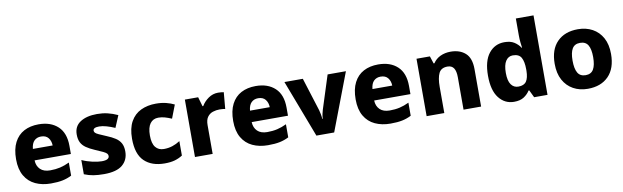

<svg xmlns="http://www.w3.org/2000/svg" viewBox="-46 -1372 5870 1808"><g transform="rotate(-10 2889.0 -468.0)"><path d="M309 -652Q425 -652 493 -588.5Q561 -525 561 -402V-324H214Q216 -270 249 -238Q282 -206 343 -206Q395 -206 438.5 -216Q482 -226 528 -248V-123Q487 -102 441.5 -92.5Q396 -83 329 -83Q246 -83 181.5 -113Q117 -143 80.5 -205.5Q44 -268 44 -364Q44 -461 77 -525Q110 -589 169.5 -620.5Q229 -652 309 -652ZM312 -535Q273 -535 247.5 -510.5Q222 -486 217 -433H406Q405 -476 382 -505.5Q359 -535 312 -535Z M1070 -259Q1070 -178 1013.5 -130.5Q957 -83 837 -83Q779 -83 735.5 -90Q692 -97 648 -115V-251Q696 -229 748 -217.5Q800 -206 836 -206Q874 -206 891 -216Q908 -226 908 -244Q908 -257 899.5 -267Q891 -277 865.5 -289.5Q840 -302 790 -323Q741 -344 709.5 -366Q678 -388 662.5 -418.5Q647 -449 647 -495Q647 -573 707.5 -612.5Q768 -652 868 -652Q921 -652 968 -641Q1015 -630 1065 -607L1017 -493Q976 -511 937.5 -522Q899 -533 868 -533Q810 -533 810 -503Q810 -492 818.5 -482.5Q827 -473 851.5 -462Q876 -451 923 -431Q970 -412 1003 -390.5Q1036 -369 1053 -338Q1070 -307 1070 -259Z M1417 -83Q1293 -83 1223 -150.5Q1153 -218 1153 -365Q1153 -465 1188.5 -528.5Q1224 -592 1287 -622Q1350 -652 1431 -652Q1485 -652 1528.5 -641Q1572 -630 1606 -613L1557 -486Q1522 -501 1492 -509.5Q1462 -518 1431 -518Q1380 -518 1352 -480Q1324 -442 1324 -366Q1324 -289 1353 -253.5Q1382 -218 1432 -218Q1476 -218 1514.5 -230.5Q1553 -243 1588 -266V-128Q1554 -106 1514 -94.5Q1474 -83 1417 -83Z M2026 -652Q2039 -652 2055 -650.5Q2071 -649 2080 -647L2066 -489Q2057 -491 2043 -492.5Q2029 -494 2012 -494Q1980 -494 1948.5 -484Q1917 -474 1896.5 -446.5Q1876 -419 1876 -368V-93H1707V-642H1834L1860 -552H1867Q1891 -593 1933 -622.5Q1975 -652 2026 -652Z M2385 -652Q2501 -652 2569 -588.5Q2637 -525 2637 -402V-324H2290Q2292 -270 2325 -238Q2358 -206 2419 -206Q2471 -206 2514.5 -216Q2558 -226 2604 -248V-123Q2563 -102 2517.5 -92.5Q2472 -83 2405 -83Q2322 -83 2257.5 -113Q2193 -143 2156.5 -205.5Q2120 -268 2120 -364Q2120 -461 2153 -525Q2186 -589 2245.5 -620.5Q2305 -652 2385 -652ZM2388 -535Q2349 -535 2323.5 -510.5Q2298 -486 2293 -433H2482Q2481 -476 2458 -505.5Q2435 -535 2388 -535Z M2868 -93 2659 -642H2835L2935 -324Q2940 -307 2944.5 -282.5Q2949 -258 2950 -238H2954Q2955 -259 2959.5 -282Q2964 -305 2970 -323L3072 -642H3247L3038 -93Z M3556 -652Q3672 -652 3740 -588.5Q3808 -525 3808 -402V-324H3461Q3463 -270 3496 -238Q3529 -206 3590 -206Q3642 -206 3685.5 -216Q3729 -226 3775 -248V-123Q3734 -102 3688.5 -92.5Q3643 -83 3576 -83Q3493 -83 3428.5 -113Q3364 -143 3327.5 -205.5Q3291 -268 3291 -364Q3291 -461 3324 -525Q3357 -589 3416.5 -620.5Q3476 -652 3556 -652ZM3559 -535Q3520 -535 3494.5 -510.5Q3469 -486 3464 -433H3653Q3652 -476 3629 -505.5Q3606 -535 3559 -535Z M4249 -652Q4336 -652 4389.5 -604.5Q4443 -557 4443 -451V-93H4275V-404Q4275 -461 4256 -490Q4237 -519 4196 -519Q4135 -519 4113 -473.5Q4091 -428 4091 -343V-93H3922V-642H4050L4073 -571H4081Q4107 -611 4151 -631.5Q4195 -652 4249 -652Z M4758 -83Q4669 -83 4613 -155Q4557 -227 4557 -367Q4557 -508 4614 -580Q4671 -652 4763 -652Q4821 -652 4857 -629Q4893 -606 4915 -572H4919Q4916 -590 4912.5 -623.5Q4909 -657 4909 -690V-853H5078V-93H4950L4916 -164H4909Q4888 -130 4852 -106.5Q4816 -83 4758 -83ZM4822 -217Q4876 -217 4898.5 -250Q4921 -283 4922 -350V-365Q4922 -438 4900.5 -477Q4879 -516 4820 -516Q4777 -516 4752 -478Q4727 -440 4727 -364Q4727 -289 4752.5 -253Q4778 -217 4822 -217Z M5734 -369Q5734 -231 5661.5 -157Q5589 -83 5463 -83Q5385 -83 5324.5 -116.5Q5264 -150 5229.5 -213.5Q5195 -277 5195 -369Q5195 -505 5267.5 -578.5Q5340 -652 5466 -652Q5544 -652 5604.5 -619Q5665 -586 5699.5 -523Q5734 -460 5734 -369ZM5366 -369Q5366 -292 5389 -252.5Q5412 -213 5465 -213Q5517 -213 5540 -252.5Q5563 -292 5563 -369Q5563 -445 5540 -483.5Q5517 -522 5464 -522Q5412 -522 5389 -483.5Q5366 -445 5366 -369Z"/></g></svg>

Font: Noto Sans Telugu UI ExtraBold
Style: Regular
Weight: 800
Designer: Jelle Bosma - Monotype Design Team
Foundry: Monotype Imaging Inc.
Version: Version 2.005; ttfautohint (v1.8.4.7-5d5b)